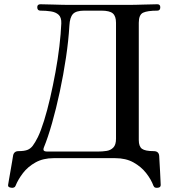

<svg xmlns="http://www.w3.org/2000/svg" viewBox="-20 -746 804 902"><path d="M33 136Q16 134 18 123Q19 118 22 99Q25 80 29.5 56Q34 32 37 12.5Q40 -7 41 -12Q44 -36 67 -36Q93 -36 108 -41.5Q123 -47 134 -61.5Q145 -76 158 -102Q172 -131 187 -179Q202 -227 215.5 -285.5Q229 -344 240.5 -406.5Q252 -469 259 -528.5Q266 -588 268 -636Q269 -664 255.5 -676.5Q242 -689 219 -692.5Q196 -696 170 -696Q155 -696 155 -712Q155 -726 170 -726Q194 -726 234.5 -724.5Q275 -723 314 -723H576Q615 -723 654.5 -724.5Q694 -726 719 -726Q733 -726 733 -712Q733 -696 719 -696Q673 -696 652.5 -686.5Q632 -677 632 -639V-88Q632 -58 647 -47Q662 -36 702 -36Q727 -36 728 -12Q728 -4 729.5 16Q731 36 732 59.5Q733 83 734 101Q735 119 735 123Q735 135 721 136Q716 137 710 135.5Q704 134 701 127Q690 97 666.5 67Q643 37 607 17Q571 -3 521 -3H232Q183 -3 147 17Q111 37 88 67Q65 97 53 127Q51 133 45 135Q39 137 33 136ZM201 -34H439Q461 -34 480.5 -37Q500 -40 512.5 -53Q525 -66 525 -94V-639Q525 -670 510 -683Q495 -696 456 -696H376Q337 -696 322.5 -680Q308 -664 306 -626Q302 -556 290 -475.5Q278 -395 261 -315.5Q244 -236 224.5 -167.5Q205 -99 186 -53Q182 -42 186.5 -38Q191 -34 201 -34Z"/></svg>

Font: Zen Old Mincho SemiBold
Style: Regular
Weight: 600
Version: Version 1.500